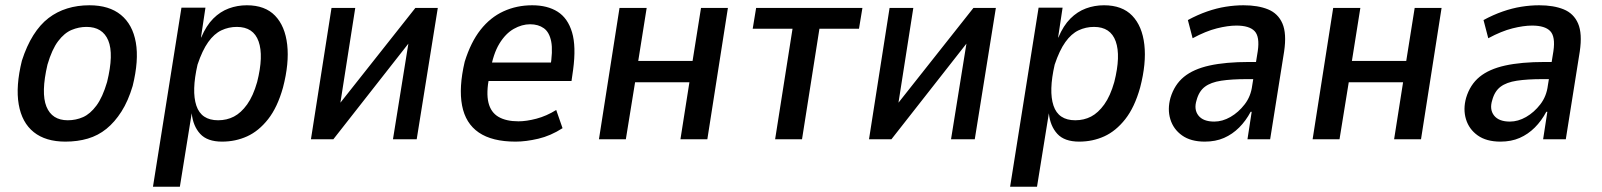

<svg xmlns="http://www.w3.org/2000/svg" viewBox="-20 -528 6076 728"><path d="M228 9Q153 9 108 -27Q63 -63 51 -132Q39 -201 63 -298Q81 -354 106.5 -394.5Q132 -435 164 -459.5Q196 -484 235 -496Q274 -508 319 -508Q394 -508 438.5 -471.5Q483 -435 495 -367Q507 -299 483 -202Q466 -145 440.5 -105Q415 -65 383.5 -39.5Q352 -14 313 -2.5Q274 9 228 9ZM237 -72Q268 -72 295 -84Q322 -96 345.5 -127.5Q369 -159 386 -217Q412 -323 390.5 -374.5Q369 -426 308 -426Q279 -426 251.5 -414.5Q224 -403 200.5 -372Q177 -341 160 -283Q135 -176 156 -124Q177 -72 237 -72Z M560 180 668 -499H759L742 -386H743Q762 -431 788.5 -457.5Q815 -484 847.5 -496Q880 -508 916 -508Q985 -508 1023 -468.5Q1061 -429 1069 -358.5Q1077 -288 1053 -196Q1032 -121 996.5 -76Q961 -31 917 -11Q873 9 822 9Q766 9 739 -20.5Q712 -50 707 -98V-99L662 180ZM807 -72Q840 -72 867 -86Q894 -100 917 -132Q940 -164 955 -217Q980 -316 960.5 -371Q941 -426 878 -426Q847 -426 819.5 -413Q792 -400 769.5 -368.5Q747 -337 729 -283Q706 -183 724.5 -127.5Q743 -72 807 -72Z M1159 0 1237 -498H1327L1267 -115H1252L1555 -498H1640L1560 0H1470L1532 -385H1546L1244 0Z M1935 9Q1846 9 1795.5 -25.5Q1745 -60 1732 -128Q1719 -196 1742 -294Q1765 -368 1802 -415Q1839 -462 1889 -485Q1939 -508 1998 -508Q2056 -508 2094.5 -483.5Q2133 -459 2149 -405.5Q2165 -352 2153 -263L2147 -221H1814L1825 -291H2085L2066 -269Q2077 -335 2070 -370.5Q2063 -406 2042 -421Q2021 -436 1990 -436Q1959 -436 1928 -418.5Q1897 -401 1873.5 -362.5Q1850 -324 1839 -259L1835 -237Q1823 -176 1832 -139Q1841 -102 1870 -85Q1899 -68 1946 -68Q1976 -68 2014 -78Q2052 -88 2089 -111L2113 -42Q2068 -13 2021 -2Q1974 9 1935 9Z M2251 0 2329 -498H2432L2400 -297H2606L2638 -498H2740L2662 0H2560L2594 -216H2388L2353 0Z M2919 0 2985 -419H2834L2847 -498H3250L3237 -419H3087L3021 0Z M3275 0 3353 -498H3443L3383 -115H3368L3671 -498H3756L3676 0H3586L3648 -385H3662L3360 0Z M3810 180 3918 -499H4009L3992 -386H3993Q4012 -431 4038.5 -457.5Q4065 -484 4097.5 -496Q4130 -508 4166 -508Q4235 -508 4273 -468.5Q4311 -429 4319 -358.5Q4327 -288 4303 -196Q4282 -121 4246.5 -76Q4211 -31 4167 -11Q4123 9 4072 9Q4016 9 3989 -20.5Q3962 -50 3957 -98V-99L3912 180ZM4057 -72Q4090 -72 4117 -86Q4144 -100 4167 -132Q4190 -164 4205 -217Q4230 -316 4210.5 -371Q4191 -426 4128 -426Q4097 -426 4069.5 -413Q4042 -400 4019.5 -368.5Q3997 -337 3979 -283Q3956 -183 3974.5 -127.5Q3993 -72 4057 -72Z M4548 9Q4495 9 4462 -14.5Q4429 -38 4417.5 -76Q4406 -114 4418 -157Q4433 -207 4469 -236.5Q4505 -266 4566 -279.5Q4627 -293 4716 -293H4759L4750 -228H4708Q4650 -228 4610.5 -222Q4571 -216 4548.5 -199Q4526 -182 4517 -148Q4506 -113 4524 -90Q4542 -67 4584 -67Q4615 -67 4645.5 -84.5Q4676 -102 4699.5 -132.5Q4723 -163 4728 -204L4749 -334Q4757 -389 4737 -410Q4717 -431 4668 -431Q4636 -431 4594 -420.5Q4552 -410 4502 -383L4484 -452Q4521 -472 4557 -484.5Q4593 -497 4627.5 -502.5Q4662 -508 4695 -508Q4750 -508 4788 -492.5Q4826 -477 4842.5 -439Q4859 -401 4849 -333L4796 0H4710L4726 -104H4722Q4704 -70 4678.5 -44.5Q4653 -19 4621 -5Q4589 9 4548 9Z M4957 0 5035 -498H5138L5106 -297H5312L5344 -498H5446L5368 0H5266L5300 -216H5094L5059 0Z M5669 9Q5616 9 5583 -14.5Q5550 -38 5538.5 -76Q5527 -114 5539 -157Q5554 -207 5590 -236.5Q5626 -266 5687 -279.5Q5748 -293 5837 -293H5880L5871 -228H5829Q5771 -228 5731.5 -222Q5692 -216 5669.5 -199Q5647 -182 5638 -148Q5627 -113 5645 -90Q5663 -67 5705 -67Q5736 -67 5766.5 -84.5Q5797 -102 5820.5 -132.5Q5844 -163 5849 -204L5870 -334Q5878 -389 5858 -410Q5838 -431 5789 -431Q5757 -431 5715 -420.5Q5673 -410 5623 -383L5605 -452Q5642 -472 5678 -484.5Q5714 -497 5748.5 -502.5Q5783 -508 5816 -508Q5871 -508 5909 -492.5Q5947 -477 5963.5 -439Q5980 -401 5970 -333L5917 0H5831L5847 -104H5843Q5825 -70 5799.5 -44.5Q5774 -19 5742 -5Q5710 9 5669 9Z"/></svg>

Font: Nunito Sans 7pt Condensed SemiBold
Style: Italic
Weight: 600
Width: 3
Italic angle: -9°
Designer: Vernon Adams
Foundry: Vernon Adams
Version: Version 3.101;gftools[0.9.27]